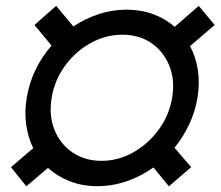

<svg xmlns="http://www.w3.org/2000/svg" viewBox="-20 -636 766 666"><path d="M317.9 9.8Q266.1 9.8 222.7 -7.1Q179.2 -23.9 146.5 -53.7L71.3 10.3L18.1 -56.2L95.2 -122.1Q77.1 -159.2 70.8 -203.4Q64.5 -247.6 72.8 -296.9Q81.1 -348.6 103.5 -394.5Q126 -440.4 158.7 -478L99.6 -549.3L174.8 -615.7L234.4 -544.4Q275.9 -571.8 323 -587.2Q370.1 -602.5 418.9 -602.5Q468.8 -602.5 511.2 -586.9Q553.7 -571.3 585.9 -543L669.4 -615.7L724.6 -549.3L639.2 -476.1Q659.2 -439 666.3 -393.3Q673.3 -347.7 665 -296.9Q656.7 -248 636 -204.1Q615.2 -160.2 585.4 -123.5L643.1 -56.2L565.9 10.3L512.2 -55.2Q469.2 -24.4 419.4 -7.3Q369.6 9.8 317.9 9.8ZM332.5 -78.1Q390.1 -78.1 442.1 -107.4Q494.1 -136.7 530.5 -186.3Q566.9 -235.8 577.1 -296.9Q587.4 -358.4 567.4 -408Q547.4 -457.5 504.9 -486.6Q462.4 -515.6 404.8 -515.6Q346.7 -515.6 294.2 -486.6Q241.7 -457.5 205.6 -408Q169.4 -358.4 159.2 -296.9Q148.9 -235.8 168.7 -186.3Q188.5 -136.7 231.2 -107.4Q273.9 -78.1 332.5 -78.1Z"/></svg>

Font: Inter Display Semi Bold
Style: Italic
Weight: 600
Italic angle: -9.39999°
Designer: Rasmus Andersson
Foundry: rsms
Version: Version 4.000;git-4fc901f